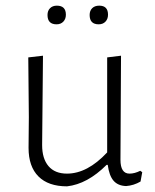

<svg xmlns="http://www.w3.org/2000/svg" viewBox="-20 -654 547 679"><path d="M181 -634Q213 -634 213 -602Q213 -587 204 -577.5Q195 -568 180 -568Q148 -568 148 -601Q148 -616 157 -625Q166 -634 181 -634ZM331 -634Q362 -634 362 -602Q362 -587 353 -577.5Q344 -568 329 -568Q297 -568 297 -601Q297 -616 306 -625Q315 -634 331 -634ZM217 5Q151 5 116 -30Q81 -65 81 -131L82 -240L80 -451L132 -457L129 -141Q129 -93 151.5 -66.5Q174 -40 217 -40Q289 -40 359 -115V-451L408 -457L406 -89Q406 -40 438 -40Q456 -40 476 -50L483 -45L477 -12Q453 2 426 4Q397 3 381.5 -15Q366 -33 361 -71H357Q289 -3 217 5Z"/></svg>

Font: Alegreya Sans Light
Style: Regular
Weight: 300
Designer: Juan Pablo del Peral
Foundry: Huerta Tipografica
Version: Version 2.007